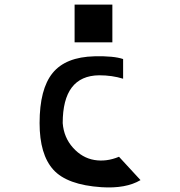

<svg xmlns="http://www.w3.org/2000/svg" viewBox="-20 -811 787 839"><path d="M306 -626V-791H471V-626ZM518 -553V-467Q470 -482 413 -482Q254 -480 254 -273Q259 -210 299 -165.5Q339 -121 392 -112Q445 -103 500 -126L594 -24Q530 14 423 7Q273 -3 213 -69.5Q153 -136 153 -273Q153 -422 210 -492Q267 -562 393 -565Q477 -567 518 -553Z"/></svg>

Font: OpenDyslexic
Style: Regular
Weight: 400
Designer: Abbie Gonzalez
Version: Version 0.920;hotconv 1.0.109;makeotfexe 2.5.65596